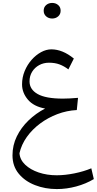

<svg xmlns="http://www.w3.org/2000/svg" viewBox="-20 -934 658 1305"><path d="M286.6 -196.3Q208.5 -210.4 169.2 -257.3Q129.9 -304.2 129.9 -360.4Q129.9 -408.2 147.7 -451.2Q165.5 -494.1 194.8 -527.3Q224.1 -560.5 259.3 -579.6Q294.4 -598.6 329.1 -598.6Q405.3 -598.6 481.9 -536.1L444.8 -462.4Q415 -484.9 384.3 -496.3Q353.5 -507.8 313 -507.8Q276.4 -507.8 246.3 -491.5Q216.3 -475.1 198.5 -446.5Q180.7 -418 180.7 -380.9Q180.7 -326.2 235.8 -294.9Q291 -263.7 407.7 -263.7Q449.7 -263.7 510.3 -269L502 -186Q434.1 -182.6 370.1 -158.4Q306.2 -134.3 252.4 -94.2Q198.7 -54.2 162.1 -2.7Q125.5 48.8 112.3 107.4Q115.7 151.9 151.1 185.5Q186.5 219.2 242.9 238.3Q299.3 257.3 365.7 257.3Q421.4 257.3 485.6 244.4Q549.8 231.4 600.6 210L617.7 283.2Q564 315.4 498 333.3Q432.1 351.1 366.2 351.1Q286.6 351.1 217.8 324.2Q148.9 297.4 106.9 246.1Q64.9 194.8 64.9 121.6Q64.9 53.2 94.2 -6.8Q123.5 -66.9 173.6 -115.2Q223.6 -163.6 286.6 -196.3ZM276.9 -861.3Q276.9 -885.3 293.7 -899.7Q310.5 -914.1 334.5 -914.1Q358.9 -914.1 375.5 -899.7Q392.1 -885.3 392.1 -861.3Q392.1 -837.4 375.5 -822.8Q358.9 -808.1 334.5 -808.1Q310.5 -808.1 293.7 -822.8Q276.9 -837.4 276.9 -861.3Z"/></svg>

Font: Pinar DS4-Regular
Style: Regular
Weight: 400
Designer: Amin Abedi
Version: Version 2.000